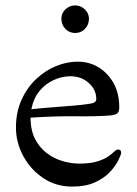

<svg xmlns="http://www.w3.org/2000/svg" viewBox="-20 -677 506 710"><path d="M387 -250Q335 -246 262 -247Q189 -248 93 -242Q93 -195 110 -162.5Q127 -130 154 -110Q181 -90 212.5 -81Q244 -72 273 -72Q314 -72 339.5 -80Q365 -88 379.5 -98Q394 -108 402 -116Q410 -124 417 -124Q428 -124 428 -112Q428 -106 418.5 -86Q409 -66 388.5 -43Q368 -20 333 -3.5Q298 13 247 13Q187 13 140 -18.5Q93 -50 66 -100Q39 -150 39 -205Q39 -262 59.5 -307.5Q80 -353 113.5 -384.5Q147 -416 187 -432.5Q227 -449 267 -449Q310 -449 344.5 -428Q379 -407 400 -369.5Q421 -332 421 -280Q421 -264 414 -258Q407 -252 387 -250ZM240 -395Q210 -395 179.5 -381.5Q149 -368 126.5 -341Q104 -314 96 -273Q131 -277 171 -280Q211 -283 247 -286Q283 -289 303 -292Q321 -294 328.5 -298Q336 -302 336 -311Q336 -345 308.5 -370Q281 -395 240 -395ZM258 -555Q236 -555 221.5 -570.5Q207 -586 207 -608Q207 -629 222.5 -643Q238 -657 258 -657Q278 -657 293.5 -642.5Q309 -628 309 -608Q309 -586 294.5 -570.5Q280 -555 258 -555Z"/></svg>

Font: Sedan SC
Style: Regular
Weight: 400
Designer: Sebastian Salazar
Foundry: Sebastian Salazar
Version: Version 1.100; ttfautohint (v1.8.4.7-5d5b)